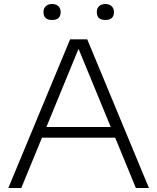

<svg xmlns="http://www.w3.org/2000/svg" viewBox="-20 -936 784 956"><path d="M21.5 0 329 -740H414.5L721.5 0H656.5L553.5 -250.5H189L86 0ZM211 -303.5H531.5L371 -693ZM504.5 -836.5Q462 -836.5 462 -876Q462 -894 473.2 -905Q484.5 -916 504.5 -916Q524.5 -916 536 -905Q547.5 -894 547.5 -876Q547.5 -836.5 504.5 -836.5ZM239.5 -836.5Q196.5 -836.5 196.5 -876Q196.5 -894 208 -905Q219.5 -916 239.5 -916Q259.5 -916 270.8 -905Q282 -894 282 -876Q282 -836.5 239.5 -836.5Z"/></svg>

Font: Encode Sans Expanded Expanded Light
Style: Regular
Weight: 300
Width: 7
Designer: Multiple Designers
Foundry: Impallari Type
Version: Version 3.000; ttfautohint (v1.8.3) -l 8 -r 50 -G 200 -x 14 